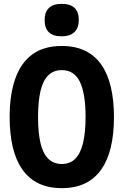

<svg xmlns="http://www.w3.org/2000/svg" viewBox="-20 -964 640 994"><path d="M300 10Q230 10 179 -15Q128 -40 95 -87.5Q62 -135 46 -203Q30 -271 30 -358Q30 -474 59 -556.5Q88 -639 147.5 -682.5Q207 -726 300 -726Q370 -726 421 -701Q472 -676 505 -628.5Q538 -581 554 -512.5Q570 -444 570 -358Q570 -271 554 -203Q538 -135 505 -87.5Q472 -40 421 -15Q370 10 300 10ZM300 -115Q343 -115 370 -142.5Q397 -170 410 -224Q423 -278 423 -359Q423 -478 394 -539.5Q365 -601 300 -601Q257 -601 229.5 -573.5Q202 -546 189.5 -492Q177 -438 177 -358Q177 -278 189.5 -224Q202 -170 229.5 -142.5Q257 -115 300 -115ZM298 -776Q255 -776 233 -797Q211 -818 211 -860Q211 -901 233 -922.5Q255 -944 300 -944Q344 -944 366 -923Q388 -902 388 -861Q388 -820 365.5 -798Q343 -776 298 -776Z"/></svg>

Font: Noto Sans Mono
Style: Bold
Weight: 700
Designer: Monotype Design Team
Foundry: Monotype Imaging Inc.
Version: Version 2.014